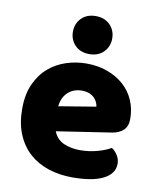

<svg xmlns="http://www.w3.org/2000/svg" viewBox="-83 -784 715 866"><g transform="rotate(10 274.5 -351.5)"><path d="M198 -176Q212 -140 245 -125.5Q278 -111 319 -111Q361 -111 399 -121.5Q437 -132 460 -146Q476 -136 487 -118Q498 -100 498 -80Q498 -55 484 -37Q470 -19 444.5 -7Q419 5 384 10.5Q349 16 307 16Q248 16 197.5 -0.5Q147 -17 110 -50Q73 -83 52 -133Q31 -183 31 -250Q31 -316 52.5 -363.5Q74 -411 109.5 -441.5Q145 -472 190 -486.5Q235 -501 282 -501Q335 -501 378.5 -485Q422 -469 453.5 -441Q485 -413 502 -374Q519 -335 519 -289Q519 -255 500 -237Q481 -219 447 -214ZM189 -289 359 -317Q358 -327 353 -337.5Q348 -348 339 -357Q330 -366 316 -371.5Q302 -377 283 -377Q245 -377 219.5 -354Q194 -331 189 -289ZM286 -545Q245 -545 220.5 -570Q196 -595 196 -632Q196 -669 220.5 -694Q245 -719 286 -719Q327 -719 351.5 -694Q376 -669 376 -632Q376 -595 351.5 -570Q327 -545 286 -545Z"/></g></svg>

Font: Baloo 2 Latin ExtraBold
Style: Regular
Weight: 400
Designer: Sarang Kulkarni and Ek Type
Foundry: Ek Type
Version: Version 1.001